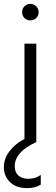

<svg xmlns="http://www.w3.org/2000/svg" viewBox="-46 -732 287 989"><path d="M140.5 -699.5Q153 -687 153 -669Q153 -651 140.5 -639Q128 -627 110 -627Q92 -627 80 -639Q68 -651 68 -669Q68 -687 80 -699.5Q92 -712 110 -712Q128 -712 140.5 -699.5ZM164 219Q136 237 93 237Q38 237 6 206.5Q-26 176 -26 129Q-26 84 4 45.5Q34 7 80 -16V-507H141V0Q30 50 30 124Q30 156 49 172.5Q68 189 100 189Q137 189 164 169Z"/></svg>

Font: Hind Guntur Light
Style: Regular
Weight: 300
Designer: Manushi Parikh, Hitesh Malaviya
Foundry: Indian Type Foundry
Version: Version 1.002;PS 1.0;hotconv 1.0.86;makeotf.lib2.5.63406; tt